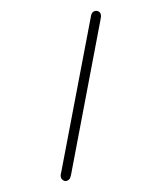

<svg xmlns="http://www.w3.org/2000/svg" viewBox="-243 -834 987 1169"><g transform="rotate(30 250.0 -250.0)"><path d="M56.2 -719.2Q56.2 -731.4 65.2 -740.2Q74.2 -749 85.9 -749Q97.2 -749 104.5 -741.9Q111.8 -734.9 114 -729.5Q116.2 -724.1 121.1 -710.9L438 196.8Q442.9 213.9 442.9 219.2Q442.9 229 435.5 239Q428.2 249 413.1 249Q400.9 249 392.8 241Q384.8 232.9 382.8 227.1Q380.9 221.2 376 206.1L57.1 -709Q56.2 -713.4 56.2 -719.2Z"/></g></svg>

Font: CMU Sans Serif
Style: Medium
Weight: 500
Version: Version 0.7.0